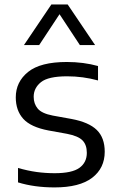

<svg xmlns="http://www.w3.org/2000/svg" viewBox="-20 -828 526 858"><path d="M224 9.5Q133 9.5 60.5 -13V-77.5Q103.5 -65 143.2 -59.5Q183 -54 224.5 -54Q302 -54 335 -78Q368 -102 368 -145Q368 -181 348.5 -200.8Q329 -220.5 279.5 -230L196.5 -245Q117.5 -260 84 -297Q50.5 -334 50.5 -393Q50.5 -462 105.5 -506.5Q160.5 -551 278.5 -551Q353 -551 418 -533V-468.5Q350.5 -487 280 -487Q195.5 -487 163 -460.8Q130.5 -434.5 130.5 -395.5Q130.5 -364.5 148.5 -342.8Q166.5 -321 216 -311.5L299 -296.5Q377 -282 412.5 -247.2Q448 -212.5 448 -150Q448 -76.5 391.8 -33.5Q335.5 9.5 224 9.5ZM87 -626.5 209.5 -808H282.5L405 -626.5H337L246 -764.5L155 -626.5Z"/></svg>

Font: Encode Sans SmExp
Style: Regular
Weight: 400
Width: 6
Designer: Multiple Designers
Foundry: Impallari Type
Version: Version 3.002; ttfautohint (v1.8.3) -l 8 -r 50 -G 200 -x 14 